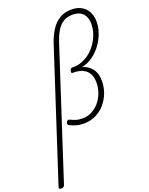

<svg xmlns="http://www.w3.org/2000/svg" viewBox="-374 -1145 1385 1786"><g transform="rotate(-20 318.5 -251.5)"><path d="M-90 515Q-101 515 -107.5 510Q-114 505 -110 494L305 -780Q329 -851 363.5 -904Q398 -957 448 -987.5Q498 -1018 565 -1018Q608 -1018 642 -1005Q676 -992 700 -967.5Q724 -943 736.5 -908Q749 -873 749 -828Q749 -792 739.5 -754.5Q730 -717 712.5 -680.5Q695 -644 671 -611.5Q647 -579 616.5 -552Q586 -525 551 -506.5Q516 -488 476 -480Q518 -469 547 -444.5Q576 -420 591.5 -383.5Q607 -347 607 -299Q607 -235 585 -177.5Q563 -120 524 -75.5Q485 -31 432 -6Q379 19 317 19Q268 19 235 8Q202 -3 178 -15Q168 -21 166 -29Q164 -37 170 -48Q176 -59 183.5 -62.5Q191 -66 200 -61Q228 -48 254 -39Q280 -30 320 -30Q370 -30 412 -52Q454 -74 486 -111.5Q518 -149 536 -198Q554 -247 554 -301Q554 -353 534.5 -388.5Q515 -424 477 -442Q439 -460 382 -460H375Q367 -460 365 -467.5Q363 -475 367 -487Q371 -497 376 -502.5Q381 -508 388 -508H402Q444 -508 482 -521.5Q520 -535 553 -558.5Q586 -582 612 -613Q638 -644 657 -680Q676 -716 686 -753Q696 -790 696 -825Q696 -872 680.5 -904Q665 -936 635 -952.5Q605 -969 560 -969Q504 -969 465.5 -944Q427 -919 401 -874.5Q375 -830 356 -773L-57 496Q-62 505 -68.5 510Q-75 515 -90 515Z"/></g></svg>

Font: Playwrite RO ExtraLight
Style: Regular
Weight: 250
Version: Version 1.002